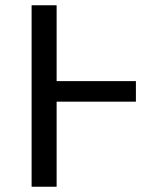

<svg xmlns="http://www.w3.org/2000/svg" viewBox="-20 -709 561 729"><path d="M496 -401V-323H195V0H100V-689H195V-401Z"/></svg>

Font: Fira Sans Variable
Style: Regular
Weight: 400
Designer: Carrois Corporate & Edenspiekermann AG
Foundry: Carrois Corporate GbR & Edenspiekermann AG
Version: Version 4.202